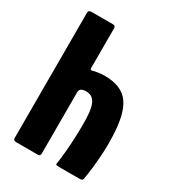

<svg xmlns="http://www.w3.org/2000/svg" viewBox="-173 -806 817 903"><g transform="rotate(30 235.5 -354.0)"><path d="M40 -14Q40 -184 40 -354Q40 -524 40 -694Q40 -708 56 -708Q85 -708 114.5 -708Q144 -708 173 -708Q187 -708 187 -694Q187 -641 187 -587Q187 -533 187 -480Q187 -471 191.5 -470Q196 -469 200 -471Q205 -473 224.5 -476Q244 -479 260 -479Q308 -479 341 -465Q374 -451 393.5 -423Q413 -395 423 -351.5Q433 -308 435 -249Q437 -206 434.5 -161.5Q432 -117 427.5 -77.5Q423 -38 418 -11Q417 -4 412 -2Q407 0 399 0Q372 0 345 0Q318 0 291 0Q273 0 271.5 -3.5Q270 -7 274 -27Q279 -65 282 -107Q285 -149 286 -190Q287 -229 286 -262Q285 -295 279 -320Q273 -345 259.5 -358.5Q246 -372 220 -372Q215 -372 210 -371Q205 -370 200 -368Q194 -366 190.5 -360.5Q187 -355 187 -347V-14Q187 0 173 0H56Q40 0 40 -14Z"/></g></svg>

Font: Glory Thin ExtraBold
Style: Regular
Weight: 800
Version: Version 1.011